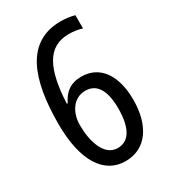

<svg xmlns="http://www.w3.org/2000/svg" viewBox="-180 -815 814 917"><g transform="rotate(-30 226.5 -357.0)"><path d="M239 10C354 10 417 -86 417 -227C417 -357 361 -446 256 -446C196 -446 160 -417 137 -368H132C141 -552 187 -652 306 -652C332 -652 358 -648 379 -641V-714C359 -720 330 -724 303 -724C112 -724 49 -551 49 -304C49 -97 123 10 239 10ZM238 -63C164 -63 135 -157 135 -248C135 -316 172 -378 239 -378C302 -378 334 -326 334 -226C334 -114 297 -63 238 -63Z"/></g></svg>

Font: Noto Sans Gurmukhi UI Condensed
Style: Regular
Weight: 400
Width: 3
Designer: Jelle Bosma - Monotype Design Team
Foundry: Monotype Imaging Inc.
Version: Version 2.004